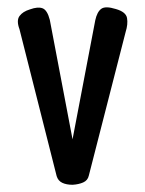

<svg xmlns="http://www.w3.org/2000/svg" viewBox="-20 -500 403 532"><path d="M181 12Q164 12 152.5 6.5Q141 1 137 -12L34 -419Q25 -443 34 -455.5Q43 -468 63 -474Q85 -482 98 -477Q111 -472 118 -445L181 -114L244 -444Q249 -467 260.5 -475.5Q272 -484 301 -475Q329 -467 332 -450Q335 -433 328 -411L226 -13Q223 0 210.5 5.5Q198 11 181 12Z"/></svg>

Font: Fredoka Condensed
Style: Regular
Weight: 400
Width: 3
Designer: Ben Nathan
Foundry: Milena B. Brandão, Ben Nathan
Version: Version 2.001